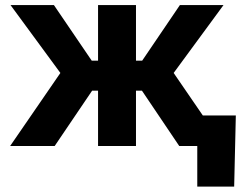

<svg xmlns="http://www.w3.org/2000/svg" viewBox="-20 -562 933 739"><path d="M19 0 212.4 -281.2 20.5 -542.5H187.5L333 -328.6H357.4V-542.5H503.4V-328.6H527.3L672.4 -542.5H840.3L648.4 -281.2L841.3 0H669.9L526.4 -212.9H503.4V0H357.4V-212.9H334.5L190.4 0ZM739.3 156.2V0H697.3V-117.7H887.7L881.3 156.2Z"/></svg>

Font: Inter 16pt
Style: Bold
Weight: 700
Version: Version 4.001;git-66647c0bb